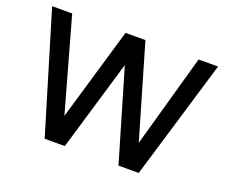

<svg xmlns="http://www.w3.org/2000/svg" viewBox="-115 -879 1247 1057"><g transform="rotate(20 509.0 -350.0)"><path d="M234 0 23 -700H140.5L293 -155.5L453 -700H569.5L728.5 -156L881 -700H995L785 0H666.5L510 -532L352 0Z"/></g></svg>

Font: Geologica Roman
Style: Regular
Weight: 400
Designer: Sindre Bremnes, Frode Helland
Foundry: Monokrom Skriftforlag AS
Version: Version 1.010;gftools[0.9.28]